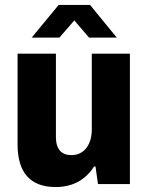

<svg xmlns="http://www.w3.org/2000/svg" viewBox="-20 -744 600 776"><path d="M205 12Q129 12 90 -31Q51 -74 51 -161V-527H206V-190Q206 -172 210 -158.5Q214 -145 222 -135.5Q230 -126 242 -121.5Q254 -117 269 -117Q294 -117 312.5 -130Q331 -143 341 -166.5Q351 -190 351 -220V-527H505V0H376L366 -71H360Q344 -45 320.5 -26Q297 -7 268 2.5Q239 12 205 12ZM108 -592 217 -724H344L452 -592H340L255 -691H306L220 -592Z"/></svg>

Font: Archivo SemiCondensed ExtraBold
Style: Regular
Weight: 800
Width: 4
Designer: Hector Gatti
Foundry: Omnibus-Type
Version: Version 2.001